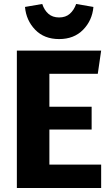

<svg xmlns="http://www.w3.org/2000/svg" viewBox="-20 -948 566 968"><path d="M473 -576H229V-410H442V-295H229V-118H490V0H65V-693H490ZM106 -913 193 -928Q203 -897 224 -878.5Q245 -860 278 -860Q311 -860 332 -878.5Q353 -897 364 -928L451 -913Q445 -845 399 -798Q353 -751 278 -751Q203 -751 157.5 -798Q112 -845 106 -913Z"/></svg>

Font: FiraGOUPP
Style: Bold
Weight: 700
Designer: bBox Type
Foundry: bBox Type GmbH
Version: Version 1.001